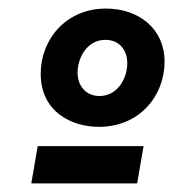

<svg xmlns="http://www.w3.org/2000/svg" viewBox="-20 -729 404 448"><path d="M53 -301H300L315 -388H68ZM211 -433C305 -433 364 -505 364 -585C364 -662 304 -709 227 -709C134 -709 75 -637 75 -557C75 -468 147 -433 211 -433ZM212 -505C181 -505 161 -528 161 -560C161 -591 181 -636 226 -636C258 -636 277 -613 277 -581C277 -550 257 -505 212 -505Z"/></svg>

Font: Fixel Display
Style: Bold Italic
Weight: 700
Italic angle: -10°
Designer: AlfaBravo + MacPaw
Foundry: Kyrylo Tkachov, Marchela Mozhyna, Serhii Makarenko, Maria Weinstein, Zakhar Kryvoshyya
Version: Version 1.210;Glyphs 3.2 (3217)